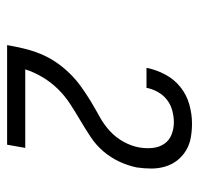

<svg xmlns="http://www.w3.org/2000/svg" viewBox="-30 -853 560 540"><g transform="rotate(90 250.0 -583.0)"><path d="M107 -323V-324Q111 -347 116.5 -370Q122 -393 131 -415.5Q140 -438 154 -459Q168 -480 185.5 -498Q203 -516 223 -530.5Q243 -545 264.5 -558Q286 -571 308 -583Q330 -595 348.5 -612Q367 -629 379 -651Q391 -673 395 -696V-697Q398 -715 396 -733Q394 -751 384.5 -765Q375 -779 358.5 -785.5Q342 -792 324 -792Q308 -792 291 -787.5Q274 -783 260.5 -772.5Q247 -762 238.5 -746.5Q230 -731 227 -715H171V-716Q176 -742 189.5 -767.5Q203 -793 225 -810.5Q247 -828 274 -835.5Q301 -843 327 -843Q348 -843 367.5 -839.5Q387 -836 403.5 -826Q420 -816 431.5 -801Q443 -786 448.5 -767.5Q454 -749 454 -729Q454 -709 451 -688Q446 -663 434.5 -638.5Q423 -614 405.5 -593.5Q388 -573 364.5 -557.5Q341 -542 318 -528.5Q295 -515 272 -500Q249 -485 230 -465.5Q211 -446 197 -422.5Q183 -399 175 -374H396L387 -323Z"/></g></svg>

Font: Iosevka Term Curly Light
Style: Italic
Weight: 300
Italic angle: -9°
Designer: Belleve Invis
Foundry: Belleve Invis
Version: Version 32.3.0